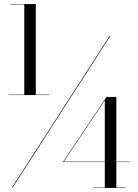

<svg xmlns="http://www.w3.org/2000/svg" viewBox="-20 -826 680 949"><path d="M22 -358V-356H223V-358H157V-806H32V-804H100V-358ZM523 -650 39.5 100H43L526.5 -650ZM600 101H555V-25H621V-27H555V-347H507L291 -25H498V101H441V103H600ZM295 -27 498 -329.5V-27Z"/></svg>

Font: Bodoni* 48pt
Style: Regular
Weight: 400
Version: Version 2.3